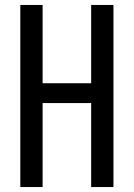

<svg xmlns="http://www.w3.org/2000/svg" viewBox="-20 -755 540 775"><path d="M62 0V-735H152V-419H348V-735H438V0H348V-339H152V0Z"/></svg>

Font: Iosevka SS10 Medium
Style: Regular
Weight: 500
Monospace: yes
Designer: Belleve Invis
Foundry: Belleve Invis
Version: Version 28.0.6; ttfautohint (v1.8.4)